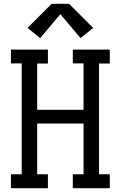

<svg xmlns="http://www.w3.org/2000/svg" viewBox="-20 -998 640 1018"><path d="M38 0V-74H95V-662H38V-735H234V-661H177V-416H423V-662H366V-735H562V-661H505V-74H562V0H366V-74H423V-343H177V-74H234V0ZM193 -796 126 -850 254 -978H346L474 -850L407 -796L300 -923Z"/></svg>

Font: Iosevka Curly Slab Extended
Style: Regular
Weight: 400
Width: 7
Monospace: yes
Designer: Belleve Invis
Foundry: Belleve Invis
Version: Version 11.1.0; ttfautohint (v1.8.3)